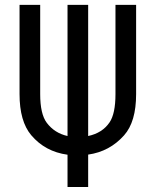

<svg xmlns="http://www.w3.org/2000/svg" viewBox="-20 -752 626 772"><path d="M251.5 0V-129.9Q161.6 -142.1 105.5 -208.5Q58.6 -264.2 58.6 -373.5V-732.4H141.6V-373.5Q141.6 -293.5 168 -258.3Q199.2 -216.8 251.5 -205.1V-732.4H334.5V-205.1Q391.6 -217.3 420.4 -259.8Q444.3 -294.9 444.3 -373.5V-732.4H527.3V-373.5Q527.3 -262.2 479 -208Q420.9 -142.6 334.5 -130.4V0Z"/></svg>

Font: Consola Mono
Style: Book
Weight: 400
Monospace: yes
Version: Version 2.001